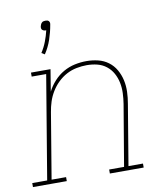

<svg xmlns="http://www.w3.org/2000/svg" viewBox="-102 -829 787 900"><g transform="rotate(-10 291.0 -379.0)"><path d="M145 -603 130 -612Q145 -635 155 -661Q165 -687 171 -713Q170 -713 169.5 -713Q169 -713 168 -713Q163 -713 159 -714.5Q155 -716 152 -719Q149 -722 148.5 -726.5Q148 -731 149 -736Q150 -740 152 -744.5Q154 -749 157.5 -752.5Q161 -756 166 -757Q171 -758 175 -758Q180 -758 184 -757Q188 -756 191 -752.5Q194 -749 194.5 -744.5Q195 -740 194 -736Q188 -701 176.5 -667Q165 -633 145 -603ZM-18 0V-19H53L135 -511H66V-530H159L142 -426Q155 -452 175.5 -474.5Q196 -497 221.5 -511.5Q247 -526 275 -532Q303 -538 331 -538Q359 -538 386 -531.5Q413 -525 434.5 -509Q456 -493 469.5 -469.5Q483 -446 489 -419Q495 -392 494 -363.5Q493 -335 488 -307L440 -19H509V0H348V-19H419L468 -310Q472 -335 473 -361Q474 -387 469 -411Q464 -435 452.5 -456Q441 -477 422 -492Q403 -507 379 -513Q355 -519 329 -519Q305 -519 280 -514Q255 -509 232.5 -497Q210 -485 191 -466.5Q172 -448 158.5 -425.5Q145 -403 137.5 -379.5Q130 -356 126 -331L74 -19H143V0Z"/></g></svg>

Font: Iosevka Slab ThExObl
Style: Regular
Weight: 100
Width: 7
Italic angle: -9°
Monospace: yes
Designer: Belleve Invis
Foundry: Belleve Invis
Version: Version 11.1.1; ttfautohint (v1.8.3)